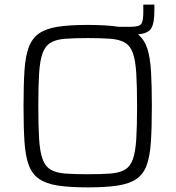

<svg xmlns="http://www.w3.org/2000/svg" viewBox="-20 -804 761 832"><path d="M360 8Q281 8 230 0Q179 -8 149 -29Q119 -50 104.5 -89Q90 -128 86 -190.5Q82 -253 82 -344Q82 -435 86 -497.5Q90 -560 104.5 -599Q119 -638 149 -659Q179 -680 230 -688Q281 -696 360 -696Q401 -696 434 -694Q467 -692 493 -688H548Q584 -688 592.5 -701Q601 -714 601 -751V-784H649V-758Q649 -704 635.5 -681.5Q622 -659 578 -655Q606 -632 618.5 -593Q631 -554 634.5 -493Q638 -432 638 -344Q638 -253 634 -190.5Q630 -128 616 -89Q602 -50 572 -29Q542 -8 490.5 0Q439 8 360 8ZM360 -49Q420 -49 459 -52Q498 -55 521.5 -69Q545 -83 556 -114.5Q567 -146 570.5 -201.5Q574 -257 574 -344Q574 -431 570.5 -486.5Q567 -542 556 -573.5Q545 -605 521.5 -619Q498 -633 459 -636Q420 -639 360 -639Q301 -639 262 -636Q223 -633 199.5 -619Q176 -605 164.5 -573.5Q153 -542 149.5 -486.5Q146 -431 146 -344Q146 -257 149.5 -201.5Q153 -146 164.5 -114.5Q176 -83 199.5 -69Q223 -55 262 -52Q301 -49 360 -49Z"/></svg>

Font: Saira Light
Style: Regular
Weight: 300
Designer: Hector Gatti with collaboration of the Omnibus-Type team
Foundry: Omnibus-Type
Version: Version 1.100; ttfautohint (v1.8.3)